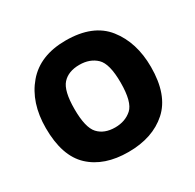

<svg xmlns="http://www.w3.org/2000/svg" viewBox="-124 -666 824 811"><g transform="rotate(-30 288.0 -260.5)"><path d="M545 -254Q545 -118 473.5 -54Q402 10 284 10Q166 10 98.5 -53Q31 -116 31 -252Q31 -376 97 -453.5Q163 -531 288 -531Q421 -531 483 -452.5Q545 -374 545 -254ZM401 -261Q401 -353 369.5 -383Q338 -413 287 -413Q233 -413 204.5 -381.5Q176 -350 176 -261Q176 -171 205 -139.5Q234 -108 287 -108Q336 -108 368.5 -137Q401 -166 401 -261Z"/></g></svg>

Font: Zilla Slab Bold
Style: Bold
Weight: 700
Designer: Typotheque.com
Foundry: Typotheque type foundry
Version: Version 1.1; 2017; ttfautohint (v1.6)